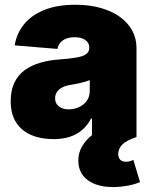

<svg xmlns="http://www.w3.org/2000/svg" viewBox="-20 -568 634 796"><path d="M201.7 8.8Q149.4 8.8 109.4 -8.3Q69.3 -25.4 46.9 -60.3Q24.4 -95.2 24.4 -148.9Q24.4 -193.8 39.6 -225.3Q54.7 -256.8 82 -276.9Q109.4 -296.9 145.8 -307.6Q182.1 -318.4 224.1 -321.3Q270 -324.7 297.6 -329.6Q325.2 -334.5 337.6 -344Q350.1 -353.5 350.1 -368.7V-370.6Q350.1 -384.3 342.5 -393.8Q335 -403.3 321.5 -408.4Q308.1 -413.6 289.1 -413.6Q270.5 -413.6 255.6 -408.2Q240.7 -402.8 231 -392.1Q221.2 -381.3 218.3 -365.2L41 -379.9Q48.3 -427.7 78.4 -465.8Q108.4 -503.9 162.1 -526.1Q215.8 -548.3 293 -548.3Q351.1 -548.3 397.9 -534.9Q444.8 -521.5 478 -497.3Q511.2 -473.1 528.6 -440.4Q545.9 -407.7 545.9 -369.1V0H361.3V-76.2H357.4Q340.8 -45.4 317.9 -26.9Q294.9 -8.3 265.9 0.2Q236.8 8.8 201.7 8.8ZM265.1 -114.7Q287.6 -114.7 307.4 -123.8Q327.1 -132.8 339.6 -149.9Q352.1 -167 352.1 -191.4V-235.8Q344.2 -232.9 335.7 -230Q327.1 -227.1 317.1 -224.9Q307.1 -222.7 296.6 -220.5Q286.1 -218.3 273.9 -216.3Q251.5 -212.9 237.1 -205.1Q222.7 -197.3 215.6 -186Q208.5 -174.8 208.5 -160.6Q208.5 -146 215.8 -135.7Q223.1 -125.5 235.8 -120.1Q248.5 -114.7 265.1 -114.7ZM449.2 207.5Q381.8 207.5 343.3 178.5Q304.7 149.4 304.7 97.7Q304.7 64.9 320.6 38.3Q336.4 11.7 361.3 -7.8L545.9 0Q502.9 14.6 486.6 31.7Q470.2 48.8 470.2 69.8Q470.2 85.4 478.3 94Q486.3 102.5 502 102.5Q510.3 102.5 517.8 100.6Q525.4 98.6 532.7 94.7L560.5 186.5Q540 196.3 508.8 201.9Q477.5 207.5 449.2 207.5Z"/></svg>

Font: Inter 17pt Black
Style: Regular
Weight: 900
Version: Version 4.001;git-66647c0bb